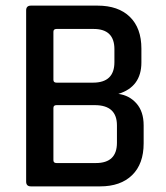

<svg xmlns="http://www.w3.org/2000/svg" viewBox="-20 -663 592 683"><path d="M181 -83H321Q396 -83 396 -155V-217Q396 -289 317 -289H181Q170 -289 170 -279V-93Q170 -83 181 -83ZM181 -369H311Q387 -369 387 -442V-488Q387 -560 313 -560H181Q170 -560 170 -550V-379Q170 -369 181 -369ZM73 -17V-626Q73 -643 90 -643H327Q401 -643 442 -603Q483 -563 483 -490V-441Q483 -354 401 -329Q440 -324 465.5 -295Q491 -266 491 -217V-153Q491 -80 450 -40Q409 0 336 0H90Q73 0 73 -17Z"/></svg>

Font: Rajdhani SemiBold
Style: Regular
Weight: 600
Designer: Satya Rajpurohit, Jyotish Sonowal
Foundry: Indian Type Foundry
Version: Version 1.201 February 1, 2022